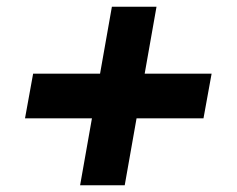

<svg xmlns="http://www.w3.org/2000/svg" viewBox="-20 -548 700 568"><path d="M217 0 252 -198H54L78 -330H276L311 -528H443L408 -330H606L582 -198H384L349 0Z"/></svg>

Font: Archivo SemiBold Black
Style: Italic
Weight: 900
Italic angle: -10°
Version: Version 2.001